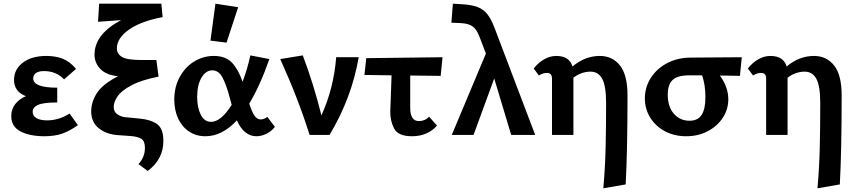

<svg xmlns="http://www.w3.org/2000/svg" viewBox="-20 -731 4637 1040"><path d="M402 -53Q360 -23 319 -8Q278 7 220 7Q142 7 91.5 -19Q41 -45 41 -102Q41 -139 62 -166.5Q83 -194 120 -210Q56 -235 56 -298Q56 -355 103.5 -391.5Q151 -428 231 -428Q281 -428 319.5 -413Q358 -398 392 -358L327 -301Q285 -346 218 -346Q190 -346 175 -335.5Q160 -325 160 -306Q160 -256 290 -256V-176Q216 -176 186.5 -163Q157 -150 157 -125Q157 -104 177 -91.5Q197 -79 236 -79Q298 -79 357 -116Z M865 32Q865 132 780 195L730 158Q765 120 765 70Q765 33 745.5 21Q726 9 690 6Q681 5 619 1Q557 -3 515.5 -36Q474 -69 474 -128Q474 -179 505 -227Q536 -275 619 -318Q554 -325 523 -358Q492 -391 492 -435Q492 -492 529.5 -539Q567 -586 636 -622L511 -613L517 -711H854L861 -638H859Q740 -615 676.5 -569Q613 -523 613 -469Q613 -439 641 -422.5Q669 -406 744 -406H827L839 -316Q747 -298 692.5 -269Q638 -240 617 -209.5Q596 -179 596 -152Q596 -125 615.5 -112Q635 -99 655.5 -96.5Q676 -94 733 -89Q799 -83 832 -58Q865 -33 865 32Z M1207 -500 1120 -511 1147 -711 1270 -692ZM1469 -44Q1455 -24 1427 -8.5Q1399 7 1369 7Q1302 7 1263 -79Q1183 7 1093 7Q1042 7 1003.5 -19Q965 -45 944.5 -90Q924 -135 924 -192Q924 -260 953.5 -314Q983 -368 1032 -398Q1081 -428 1138 -428Q1202 -428 1236.5 -391.5Q1271 -355 1294 -288Q1322 -364 1336 -431L1439 -411Q1388 -265 1330 -170Q1344 -126 1358 -105Q1372 -84 1392 -84Q1411 -84 1428 -98ZM1235 -163 1223 -207Q1204 -278 1183.5 -314Q1163 -350 1130 -350Q1095 -350 1071.5 -310.5Q1048 -271 1048 -206Q1048 -148 1067.5 -109.5Q1087 -71 1123 -71Q1177 -71 1235 -163Z M1923 -421Q1885 -200 1765 0H1657Q1596 -195 1498 -411L1620 -431Q1678 -279 1721 -106Q1788 -253 1801 -421Z M2202 -322V-146Q2202 -75 2250 -75Q2264 -75 2279 -81Q2294 -87 2304 -99L2347 -51Q2326 -25 2291 -9Q2256 7 2212 7Q2136 7 2114.5 -35.5Q2093 -78 2094 -127L2101 -323L1954 -325L1964 -416L2377 -421L2367 -320Z M2749 0 2657 -306 2545 0H2427L2612 -441L2576 -535Q2560 -575 2538 -589.5Q2516 -604 2474 -606L2425 -608L2433 -711L2484 -708Q2535 -705 2566.5 -693Q2598 -681 2619 -655Q2640 -629 2658 -582L2879 0Z M3379 -215Q3379 87 3369 268L3248 289Q3258 175 3260.5 65.5Q3263 -44 3263 -173Q3263 -265 3242 -304Q3221 -343 3178 -343Q3155 -343 3130.5 -334.5Q3106 -326 3086 -310V0H2970V-305Q2970 -336 2943 -336Q2920 -336 2899 -322L2871 -360Q2895 -391 2927 -409.5Q2959 -428 2993 -428Q3064 -428 3081 -371Q3149 -428 3229 -428Q3297 -428 3338 -376.5Q3379 -325 3379 -215Z M3988 -320 3879 -322Q3925 -260 3925 -193Q3925 -139 3895 -93Q3865 -47 3813 -20Q3761 7 3697 7Q3633 7 3582 -20Q3531 -47 3502 -94Q3473 -141 3473 -198Q3473 -259 3505.5 -309.5Q3538 -360 3594.5 -389.5Q3651 -419 3722 -419L3998 -421ZM3783 -323H3713Q3651 -323 3624 -298.5Q3597 -274 3597 -219Q3597 -153 3630 -115Q3663 -77 3715 -77Q3760 -77 3780.5 -108.5Q3801 -140 3801 -205Q3801 -271 3783 -323Z M4539 -215Q4539 87 4529 268L4408 289Q4418 175 4420.5 65.5Q4423 -44 4423 -173Q4423 -265 4402 -304Q4381 -343 4338 -343Q4315 -343 4290.5 -334.5Q4266 -326 4246 -310V0H4130V-305Q4130 -336 4103 -336Q4080 -336 4059 -322L4031 -360Q4055 -391 4087 -409.5Q4119 -428 4153 -428Q4224 -428 4241 -371Q4309 -428 4389 -428Q4457 -428 4498 -376.5Q4539 -325 4539 -215Z"/></svg>

Font: Ysabeau Infant
Style: Bold
Weight: 700
Designer: Christian Thalmann (Catharsis Fonts)
Version: Version 0.003